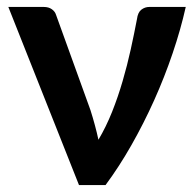

<svg xmlns="http://www.w3.org/2000/svg" viewBox="-20 -533 562 553"><path d="M515 -513Q500.5 -448 477.2 -379.5Q454 -311 424 -244.2Q394 -177.5 358.5 -115Q323 -52.5 284 0H207.5L4 -513H106Q120 -513 129.2 -506.5Q138.5 -500 141.5 -490L240.5 -216Q247.5 -194 253.2 -172.8Q259 -151.5 263.5 -130.5Q285.5 -167.5 302.8 -210.8Q320 -254 333.2 -299.5Q346.5 -345 356.5 -390.5Q366.5 -436 374.5 -478Q377 -497.5 387.2 -505.2Q397.5 -513 410 -513Z"/></svg>

Font: Lato 2
Style: Bold
Weight: 700
Designer: Lukasz Dziedzic with Adam Twardoch and Botio Nikoltchev
Foundry: tyPoland Lukasz Dziedzic
Version: Version 2.015; 2015-08-06; http://www.latofonts.com/